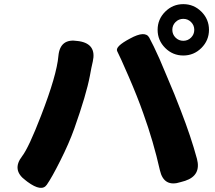

<svg xmlns="http://www.w3.org/2000/svg" viewBox="-20 -876 1040 927"><path d="M113 2 104 -5Q35 -55 87 -122Q119 -164 178 -317Q254 -513 262 -606Q270 -692 355 -678L363 -677Q447 -663 428 -579Q421 -550 414 -510Q397 -420 339 -256Q313 -183 271 -100Q231 -20 206 16Q181 52 113 2ZM853 3Q771 30 752 -54Q721 -192 672 -328Q644 -408 601 -507Q558 -606 546 -628.5Q534 -651 608 -690Q681 -730 700.5 -694.5Q720 -659 750 -592Q767 -553 783 -514L822 -421Q838 -382 853 -342Q902 -216 931 -109Q952 -29 874 -3ZM865 -608Q814 -608 777.5 -644.5Q741 -681 741 -732Q741 -783 777.5 -819.5Q814 -856 865 -856Q916 -856 952.5 -819.5Q989 -783 989 -732Q989 -681 952.5 -644.5Q916 -608 865 -608ZM865 -679Q887 -679 902.5 -694.5Q918 -710 918 -732Q918 -754 902.5 -769.5Q887 -785 865 -785Q843 -785 827.5 -769.5Q812 -754 812 -732Q812 -710 827.5 -694.5Q843 -679 865 -679Z"/></svg>

Font: Resource Han Rounded KR Heavy
Style: Regular
Weight: 900
Designer: Cyano Hao (round all glyphs); Ryoko NISHIZUKA 西塚涼子 (kana, bopomofo & ideographs); Paul D. Hunt (Latin, Greek & Cyrillic)
Foundry: Cyano Hao
Version: 0.990